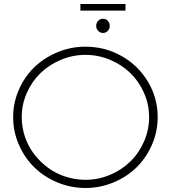

<svg xmlns="http://www.w3.org/2000/svg" viewBox="-20 -938 856 962"><path d="M382.8 -918H608.9V-884.8H382.8ZM529.8 -808.1Q529.8 -793.5 520 -783.2Q510.3 -772.9 496.1 -772.9Q481.9 -772.9 471.9 -783.4Q461.9 -793.9 461.9 -808.1Q461.9 -823.2 471.9 -833.7Q481.9 -844.2 496.1 -844.2Q510.3 -844.2 520 -833.7Q529.8 -823.2 529.8 -808.1ZM408.2 -704.1Q506.8 -704.1 590.1 -656.7Q673.3 -609.4 721.7 -528.1Q770 -446.8 770 -351.1Q770 -278.8 741.5 -213.1Q712.9 -147.5 664.6 -99.9Q616.2 -52.2 549.1 -24.2Q481.9 3.9 408.2 3.9Q334.5 3.9 267.3 -24.2Q200.2 -52.2 151.6 -99.9Q103 -147.5 74.5 -213.1Q45.9 -278.8 45.9 -351.1Q45.9 -422.9 74.5 -488.3Q103 -553.7 151.6 -600.8Q200.2 -647.9 267.3 -676Q334.5 -704.1 408.2 -704.1ZM88.9 -351.1Q88.9 -300.3 105.2 -252.2Q121.6 -204.1 151.1 -165.5Q180.7 -127 220 -97.9Q259.3 -68.8 307.9 -53Q356.4 -37.1 408.2 -37.1Q472.7 -37.1 531.5 -62Q590.3 -86.9 633.3 -128.9Q676.3 -170.9 701.7 -229.2Q727.1 -287.6 727.1 -351.1Q727.1 -414.6 701.7 -472.2Q676.3 -529.8 633.3 -571.8Q590.3 -613.8 531.5 -638.4Q472.7 -663.1 408.2 -663.1Q343.8 -663.1 284.7 -638.2Q225.6 -613.3 182.6 -571.5Q139.6 -529.8 114.3 -472.2Q88.9 -414.6 88.9 -351.1Z"/></svg>

Font: Montserrat-Arabic ExtraLight
Style: Regular
Weight: 275
Designer: Mohamed Gaber
Foundry: Kief Type Foundry
Version: Version 5.008;PS 005.008;hotconv 1.0.88;makeotf.lib2.5.64775